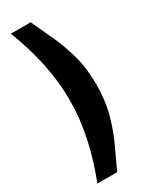

<svg xmlns="http://www.w3.org/2000/svg" viewBox="-237 -841 818 1033"><g transform="rotate(-30 172.0 -324.5)"><path d="M298 -324Q298 -224 275.5 -142.5Q253 -61 220.5 8.5Q188 78 159 141H36Q132 -105 132 -324Q132 -544 36 -790H159Q188 -726 220.5 -657Q253 -588 275.5 -506.5Q298 -425 298 -324Z"/></g></svg>

Font: BDO Grotesk ExtraBold
Style: Regular
Weight: 800
Designer: Deni Anggara
Foundry: Lokal Container
Version: Version 2.000